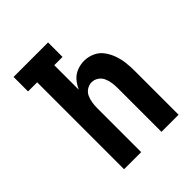

<svg xmlns="http://www.w3.org/2000/svg" viewBox="-204 -859 984 984"><g transform="rotate(-45 288.0 -367.5)"><path d="M124 0H248V-320Q248 -339 251 -358Q254 -377 262 -394.5Q270 -412 286.5 -422.5Q303 -433 322 -433Q340 -433 356.5 -422.5Q373 -412 381 -394.5Q389 -377 392 -358Q395 -339 395 -320V0H519V-320Q519 -350 515.5 -379.5Q512 -409 502 -437Q492 -465 474.5 -489Q457 -513 429.5 -525.5Q402 -538 372 -538Q345 -538 319.5 -528Q294 -518 276.5 -497.5Q259 -477 248 -452V-630H308V-735H58V-630H124Z"/></g></svg>

Font: Iosevka Sparkle
Style: Bold
Weight: 700
Designer: Belleve Invis
Foundry: Belleve Invis
Version: Version 4.5.0; ttfautohint (v1.8.3)